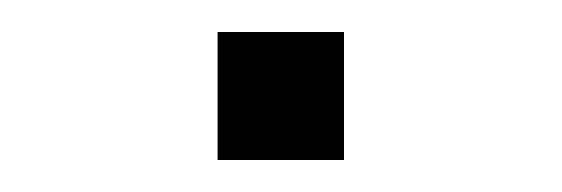

<svg xmlns="http://www.w3.org/2000/svg" viewBox="-20 -332 351 120"><path d="M195 -312H116V-232H195V-312Z"/></svg>

Font: Maven Pro
Style: Regular
Weight: 400
Designer: Joe Prince
Foundry: Joe Prince
Version: Version 1.003